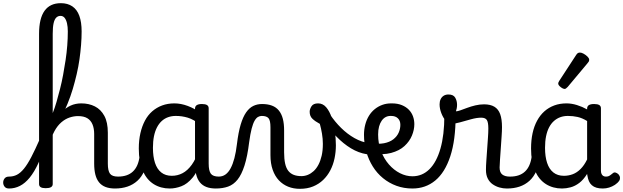

<svg xmlns="http://www.w3.org/2000/svg" viewBox="-123 -1170 3924 1209"><path d="M-66 17Q-85 17 -94 5.5Q-103 -6 -103 -20.5Q-103 -35 -94 -46.5Q-85 -58 -66 -58Q-39 -58 -16.5 -69.5Q6 -81 28 -108Q50 -135 74 -181Q98 -227 128 -295Q135 -312 146.5 -313Q158 -314 166 -304.5Q174 -295 169 -279Q145 -200 119 -143.5Q93 -87 64 -51.5Q35 -16 2.5 0.5Q-30 17 -66 17ZM601 17Q567 17 542 7.5Q517 -2 501 -21.5Q485 -41 477.5 -70.5Q470 -100 470 -140V-326Q470 -361 459.5 -386.5Q449 -412 427 -425.5Q405 -439 368 -439Q342 -439 315 -430Q288 -421 263.5 -400Q239 -379 220 -344.5Q201 -310 190 -259L179 -324Q197 -367 218.5 -402.5Q240 -438 265.5 -464.5Q291 -491 321.5 -505Q352 -519 389 -519Q437 -519 474.5 -500Q512 -481 534 -440.5Q556 -400 556 -334V-140Q556 -95 569.5 -76.5Q583 -58 620 -58Q634 -58 641 -46.5Q648 -35 646.5 -20.5Q645 -6 634 5.5Q623 17 601 17ZM165 15Q143 15 133 8.5Q123 2 123 -11V-957Q123 -1054 157.5 -1102Q192 -1150 260 -1150Q303 -1150 332.5 -1130Q362 -1110 376.5 -1070.5Q391 -1031 391 -972Q391 -931 387.5 -887Q384 -843 377.5 -797Q371 -751 360 -703.5Q349 -656 335 -609Q321 -562 302 -516Q283 -470 260 -426.5Q237 -383 209 -343V-11Q209 2 198 8.5Q187 15 165 15ZM209 -458Q222 -490 233 -528.5Q244 -567 255 -610Q266 -653 274.5 -699Q283 -745 290 -791.5Q297 -838 300.5 -883.5Q304 -929 304 -972Q304 -1001 299 -1023Q294 -1045 284 -1057.5Q274 -1070 258 -1070Q242 -1070 231 -1059Q220 -1048 214.5 -1023.5Q209 -999 209 -957Z M601 17Q587 17 580.5 5.5Q574 -6 575.5 -20.5Q577 -35 588 -46.5Q599 -58 620 -58Q650 -58 673.5 -66Q697 -74 714 -90Q731 -106 741.5 -130Q752 -154 756 -186Q758 -201 771 -205.5Q784 -210 796.5 -205.5Q809 -201 807 -186Q803 -133 786 -94.5Q769 -56 742 -31.5Q715 -7 679.5 5Q644 17 601 17Z M946 17Q889 17 845 -10.5Q801 -38 776 -94Q751 -150 751 -235Q751 -287 761 -331Q771 -375 789.5 -410Q808 -445 835.5 -469Q863 -493 898 -506Q933 -519 975 -519Q1016 -519 1059 -503Q1102 -487 1136 -461V-386Q1096 -418 1059.5 -429Q1023 -440 984 -440Q958 -440 935.5 -432Q913 -424 895.5 -408Q878 -392 865.5 -368Q853 -344 846.5 -312Q840 -280 840 -239Q840 -184 853 -144.5Q866 -105 892.5 -84Q919 -63 959 -63Q995 -63 1026.5 -79.5Q1058 -96 1084.5 -132.5Q1111 -169 1130 -229L1146 -168Q1123 -91 1089.5 -51Q1056 -11 1018.5 3Q981 17 946 17ZM1236 17Q1202 17 1177 7.5Q1152 -2 1136 -21.5Q1120 -41 1112.5 -70.5Q1105 -100 1105 -140V-486Q1105 -501 1116 -508Q1127 -515 1149 -515Q1170 -515 1180.5 -508.5Q1191 -502 1191 -488V-140Q1191 -95 1204.5 -76.5Q1218 -58 1255 -58Q1264 -58 1268.5 -46.5Q1273 -35 1271.5 -20.5Q1270 -6 1261.5 5.5Q1253 17 1236 17Z M1236 17Q1227 17 1223 5.5Q1219 -6 1221 -20.5Q1223 -35 1231 -46.5Q1239 -58 1254 -58Q1278 -58 1296.5 -71Q1315 -84 1329 -110Q1343 -136 1353 -174Q1363 -212 1369 -263Q1378 -337 1392.5 -385.5Q1407 -434 1427 -462.5Q1447 -491 1472 -503Q1497 -515 1527 -515Q1536 -515 1540.5 -503.5Q1545 -492 1544.5 -477.5Q1544 -463 1539 -451.5Q1534 -440 1525 -440Q1513 -440 1501.5 -433.5Q1490 -427 1480 -409.5Q1470 -392 1461.5 -359.5Q1453 -327 1446 -275Q1435 -185 1416.5 -127.5Q1398 -70 1372.5 -38.5Q1347 -7 1313 5Q1279 17 1236 17Z M1765 19Q1725 19 1691.5 5.5Q1658 -8 1633 -34.5Q1608 -61 1594 -101Q1580 -141 1580 -193V-369Q1580 -411 1568 -425.5Q1556 -440 1525 -440Q1509 -440 1500.5 -451.5Q1492 -463 1492 -477.5Q1492 -492 1500.5 -503.5Q1509 -515 1527 -515Q1563 -515 1589.5 -505Q1616 -495 1633 -474Q1650 -453 1658 -422Q1666 -391 1666 -349V-211Q1666 -169 1672.5 -140Q1679 -111 1692.5 -94Q1706 -77 1726.5 -69Q1747 -61 1775 -61Q1796 -61 1815.5 -69Q1835 -77 1852 -92.5Q1869 -108 1882 -132.5Q1895 -157 1902.5 -189.5Q1910 -222 1910 -264Q1910 -296 1904.5 -328.5Q1899 -361 1891 -390Q1861 -406 1844 -422.5Q1827 -439 1827 -466Q1827 -483 1838.5 -501Q1850 -519 1880 -519Q1910 -519 1931 -494.5Q1952 -470 1965.5 -430Q1979 -390 1985.5 -344Q1992 -298 1992 -255Q1992 -213 1983.5 -172.5Q1975 -132 1957 -97.5Q1939 -63 1912 -37Q1885 -11 1848.5 4Q1812 19 1765 19Z M2186 -199Q2135 -207 2087 -236Q2039 -265 1994.5 -311Q1950 -357 1909 -415Q1897 -433 1905 -447Q1913 -461 1929 -463.5Q1945 -466 1956 -448Q1986 -403 2025 -364.5Q2064 -326 2109 -300.5Q2154 -275 2203 -268Q2216 -266 2221 -254.5Q2226 -243 2223.5 -229.5Q2221 -216 2211.5 -206.5Q2202 -197 2186 -199Z M2209 -270Q2259 -261 2295 -268Q2331 -275 2354 -293Q2377 -311 2387.5 -335Q2398 -359 2398 -384Q2398 -410 2382.5 -425Q2367 -440 2340 -440Q2326 -440 2319 -452Q2312 -464 2312.5 -479.5Q2313 -495 2321 -507Q2329 -519 2345 -519Q2381 -519 2407.5 -508Q2434 -497 2451.5 -479Q2469 -461 2477.5 -437.5Q2486 -414 2486 -388Q2486 -353 2471 -316.5Q2456 -280 2424 -250.5Q2392 -221 2340 -207Q2288 -193 2214 -203Z M2474 17Q2420 17 2373.5 0Q2327 -17 2289 -48Q2251 -79 2224.5 -121.5Q2198 -164 2183.5 -214.5Q2169 -265 2169 -321Q2169 -355 2177 -385.5Q2185 -416 2200 -440.5Q2215 -465 2236.5 -482.5Q2258 -500 2284 -509.5Q2310 -519 2340 -519Q2354 -519 2360.5 -507Q2367 -495 2366.5 -479.5Q2366 -464 2358 -452Q2350 -440 2336 -440Q2319 -440 2305 -432.5Q2291 -425 2280.5 -410Q2270 -395 2264 -373.5Q2258 -352 2258 -323Q2258 -266 2276.5 -218Q2295 -170 2326 -134.5Q2357 -99 2395.5 -79.5Q2434 -60 2474 -60Q2536 -60 2581 -104.5Q2626 -149 2650.5 -234.5Q2675 -320 2675 -443Q2675 -457 2685.5 -463.5Q2696 -470 2710.5 -469.5Q2725 -469 2735.5 -461.5Q2746 -454 2746 -440Q2746 -288 2712.5 -186Q2679 -84 2618 -33.5Q2557 17 2474 17Z M3068 17Q3045 17 3022 10.5Q2999 4 2979.5 -9.5Q2960 -23 2948.5 -45.5Q2937 -68 2937 -100Q2937 -125 2939.5 -159Q2942 -193 2944.5 -230.5Q2947 -268 2949.5 -302Q2952 -336 2952 -361Q2952 -400 2942.5 -414.5Q2933 -429 2907 -429Q2879 -429 2843 -419Q2807 -409 2773 -399.5Q2739 -390 2718 -390Q2700 -390 2683.5 -409.5Q2667 -429 2656 -457.5Q2645 -486 2645 -513Q2645 -531 2651.5 -545Q2658 -559 2670.5 -567Q2683 -575 2701 -575Q2732 -575 2743.5 -555Q2755 -535 2755 -510Q2755 -499 2753 -488Q2751 -477 2748 -469Q2758 -469 2776.5 -475.5Q2795 -482 2819 -491Q2843 -500 2870.5 -506.5Q2898 -513 2925 -513Q2965 -513 2990 -498Q3015 -483 3026.5 -451.5Q3038 -420 3038 -369Q3038 -346 3035.5 -310.5Q3033 -275 3030.5 -237Q3028 -199 3025.5 -166Q3023 -133 3023 -115Q3023 -84 3040 -71Q3057 -58 3087 -58Q3101 -58 3108 -46.5Q3115 -35 3113.5 -20.5Q3112 -6 3101 5.5Q3090 17 3068 17Z M3070 17Q3056 17 3049.5 5.5Q3043 -6 3044.5 -20.5Q3046 -35 3057 -46.5Q3068 -58 3089 -58Q3119 -58 3142.5 -66Q3166 -74 3183 -90Q3200 -106 3210.5 -130Q3221 -154 3225 -186Q3227 -201 3240 -205.5Q3253 -210 3265.5 -205.5Q3278 -201 3276 -186Q3272 -133 3255 -94.5Q3238 -56 3211 -31.5Q3184 -7 3148.5 5Q3113 17 3070 17Z M3416 17Q3359 17 3315 -10.5Q3271 -38 3246 -94Q3221 -150 3221 -235Q3221 -287 3230.5 -331Q3240 -375 3259 -410Q3278 -445 3305 -469Q3332 -493 3367 -506Q3402 -519 3444 -519Q3476 -519 3510 -508.5Q3544 -498 3574 -481V-486Q3574 -501 3585 -508Q3596 -515 3618 -515Q3640 -515 3650.5 -508.5Q3661 -502 3661 -488V-96Q3661 -83 3665 -74.5Q3669 -66 3676 -62Q3683 -58 3692 -58Q3702 -58 3708.5 -60.5Q3715 -63 3721.5 -68Q3728 -73 3737 -80Q3744 -86 3753 -83.5Q3762 -81 3771 -73Q3780 -63 3781 -52Q3782 -41 3777 -33Q3766 -17 3749 -6Q3732 5 3712.5 11Q3693 17 3673 17Q3650 17 3633 12Q3616 7 3604 -3.5Q3592 -14 3585.5 -29Q3579 -44 3576 -63Q3576 -64 3575 -67.5Q3574 -71 3574 -75Q3551 -38 3524.5 -18Q3498 2 3470 9.5Q3442 17 3416 17ZM3309 -239Q3309 -184 3322 -144.5Q3335 -105 3361.5 -84Q3388 -63 3428 -63Q3457 -63 3483.5 -73Q3510 -83 3533 -106Q3556 -129 3574 -166V-408Q3543 -427 3514 -433.5Q3485 -440 3453 -440Q3427 -440 3405 -432Q3383 -424 3365 -408Q3347 -392 3334.5 -368Q3322 -344 3315.5 -312Q3309 -280 3309 -239Z M3433 -610Q3422 -610 3407 -622Q3392 -634 3392 -644Q3392 -647 3393 -650Q3394 -653 3398 -660L3505 -824Q3510 -832 3515.5 -835.5Q3521 -839 3529 -839Q3539 -839 3552.5 -831.5Q3566 -824 3576.5 -813.5Q3587 -803 3587 -794Q3587 -787 3584.5 -782.5Q3582 -778 3575 -770L3452 -623Q3440 -610 3433 -610Z"/></svg>

Font: Playwrite BR
Style: Regular
Weight: 400
Designer: Veronika Burian, José Scaglione
Foundry: TypeTogether
Version: Version 1.002